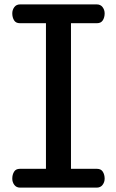

<svg xmlns="http://www.w3.org/2000/svg" viewBox="-20 -857 532 877"><path d="M36.1 -41Q36.1 -59.1 44.2 -72.5Q52.2 -85.9 70.8 -85.9H189.9V-751H70.8Q52.2 -751 44.2 -764.4Q36.1 -777.8 36.1 -795.9Q36.1 -812 45.4 -824.5Q54.7 -836.9 71.8 -836.9H421.9Q439 -836.9 448.5 -824.5Q458 -812 458 -795.9Q458 -777.8 449.7 -764.4Q441.4 -751 422.9 -751H304.2V-85.9H422.9Q441.4 -85.9 449.7 -72.5Q458 -59.1 458 -41Q458 -24.9 448.5 -12.5Q439 0 421.9 0H71.8Q54.7 0 45.4 -12.5Q36.1 -24.9 36.1 -41Z"/></svg>

Font: Cutive
Style: Regular
Weight: 400
Designer: Vernon Adams
Version: Version 1.002